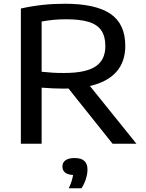

<svg xmlns="http://www.w3.org/2000/svg" viewBox="-20 -768 778 1026"><path d="M581.5 0 346 -295Q337 -294.5 318.5 -294.5Q269 -294.5 202.5 -299.5V0H91.5V-722.5Q205 -748 326 -748Q490.5 -748 570 -694.2Q649.5 -640.5 649.5 -523Q649.5 -438 601.8 -384Q554 -330 460.5 -308.5L709 0ZM202.5 -384.5Q236.5 -381 262.2 -379.5Q288 -378 323 -378Q438 -378 490.5 -412.8Q543 -447.5 543 -521.5Q543 -574 521.2 -605.5Q499.5 -637 453.8 -651Q408 -665 333.5 -665Q296 -665 266 -662Q236 -659 202.5 -653ZM447.5 137.5Q447.5 161 439 188.2Q430.5 215.5 415.5 238H347.5Q366 198.5 370.5 167Q341.5 165.5 327.5 153.8Q313.5 142 313.5 122Q313.5 100.5 330 88.5Q346.5 76.5 379.5 76.5Q447.5 76.5 447.5 137.5Z"/></svg>

Font: Encode Sans Expanded Medium
Style: Regular
Weight: 500
Width: 7
Designer: Multiple Designers
Foundry: Impallari Type
Version: Version 2.000